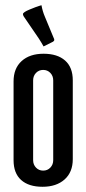

<svg xmlns="http://www.w3.org/2000/svg" viewBox="-20 -706 331 736"><path d="M32 -92V-394Q32 -444 63 -472Q94 -500 147 -500Q200 -500 229.5 -474Q259 -448 259 -398V-96Q259 -46 227.5 -18Q196 10 143 10Q90 10 61 -16Q32 -42 32 -92ZM107 -398V-92Q107 -75 118 -63.5Q129 -52 145.5 -52Q162 -52 173 -63.5Q184 -75 184 -92V-398Q184 -415 173 -426.5Q162 -438 145.5 -438Q129 -438 118 -426.5Q107 -415 107 -398ZM186 -560Q188 -557 188 -553Q188 -549 183 -546L147 -528Q140 -541 129 -558L71 -643Q68 -648 68 -652Q68 -659 93.5 -669.5Q119 -680 129 -683L139 -686Q143 -663 152 -642Z"/></svg>

Font: el_Medula One
Style: Regular
Weight: 400
Designer: Luciano Vergara
Foundry: Luciano Vergara
Version: Version 1.002 August 17, 2020